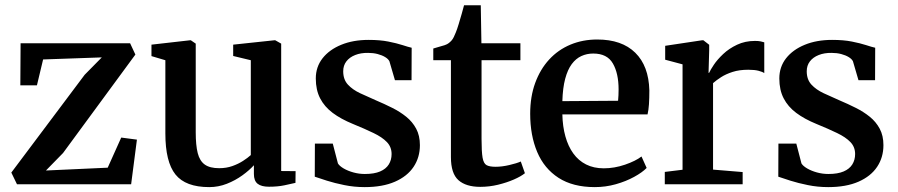

<svg xmlns="http://www.w3.org/2000/svg" viewBox="-20 -716 3490 746"><path d="M375.5 -493 147.5 -485 123.5 -384.5H59L60 -548H485.5L506 -504L225 -121.5L158.5 -53.5L398.5 -64.5L451 -181.5L512 -173.5L489.5 0H46L24 -45.5L309 -425.5Z M1025 9.5Q995.5 9.5 981 -2Q966.5 -13.5 966.5 -40V-74Q949 -54.5 921.8 -34.8Q894.5 -15 861.5 -2Q828.5 11 793 11Q701 11 661.8 -38Q622.5 -87 622.5 -197.5V-482L568.5 -498V-542.5L718 -559.5H721.5L740.5 -546.5V-201.5Q740.5 -152 748.2 -121.2Q756 -90.5 775.8 -76.5Q795.5 -62.5 831.5 -62.5Q859.5 -62.5 882.8 -70.8Q906 -79 924.2 -90.8Q942.5 -102.5 954.5 -113.5V-482L886 -498.5V-542.5L1045.5 -559.5H1049.5L1072.5 -546.5V-51.5L1128.5 -51L1128 -5.5Q1111 -1.5 1085 4Q1059 9.5 1025 9.5Z M1397 11Q1356 11 1318 3.2Q1280 -4.5 1250 -14Q1220 -23.5 1203 -29.5L1203.5 -158H1273L1293 -81Q1299 -71 1315.2 -61.5Q1331.5 -52 1353.2 -46Q1375 -40 1397.5 -40Q1434 -40 1456.8 -49.8Q1479.5 -59.5 1490.5 -77Q1501.5 -94.5 1501.5 -117.5Q1501.5 -145 1483.2 -164Q1465 -183 1431.2 -199.2Q1397.5 -215.5 1351 -234.5Q1304.5 -253.5 1272.5 -277.5Q1240.5 -301.5 1223.8 -334Q1207 -366.5 1207 -411Q1207 -456 1233.2 -489.5Q1259.5 -523 1305.8 -542Q1352 -561 1412 -561Q1456.5 -561 1489 -554.5Q1521.5 -548 1543.8 -540.8Q1566 -533.5 1579.5 -530.5L1579 -404.5H1514.5L1493 -478Q1488.5 -487 1476.5 -494.2Q1464.5 -501.5 1447.5 -506Q1430.5 -510.5 1410.5 -510.5Q1382 -511 1360 -502.2Q1338 -493.5 1325.8 -477.5Q1313.5 -461.5 1313.5 -439Q1313.5 -407 1331.8 -387.2Q1350 -367.5 1379.2 -353.8Q1408.5 -340 1441 -326Q1473 -312.5 1503.5 -297.2Q1534 -282 1558.2 -262.5Q1582.5 -243 1597 -216Q1611.5 -189 1611.5 -152Q1611.5 -104.5 1587 -67.8Q1562.5 -31 1514.5 -10Q1466.5 11 1397 11Z M1846 10Q1790.5 10 1761.2 -16Q1732 -42 1732 -105.5V-482H1663.5V-527.5Q1673.5 -531 1685.5 -534Q1697.5 -537 1707.8 -540.5Q1718 -544 1723.5 -548.5Q1730 -553.5 1734.8 -559Q1739.5 -564.5 1743.2 -572.2Q1747 -580 1751 -590Q1756 -602 1762 -621.8Q1768 -641.5 1773.8 -661.8Q1779.5 -682 1783 -695.5H1848L1850.5 -548H2002V-482H1851V-176.5Q1851 -126.5 1855 -103.5Q1859 -80.5 1870.8 -74.2Q1882.5 -68 1905.5 -68Q1930.5 -68 1959.2 -74.8Q1988 -81.5 2003.5 -88.5L2019.5 -43Q2004 -30.5 1976.5 -18.5Q1949 -6.5 1915 1.8Q1881 10 1846 10Z M2291 11Q2206 11 2150.2 -25Q2094.5 -61 2067.2 -125.5Q2040 -190 2040 -274Q2040 -340.5 2059.5 -393.8Q2079 -447 2113.8 -484.8Q2148.5 -522.5 2196.2 -542.5Q2244 -562.5 2300.5 -562.5Q2396 -562.5 2448.2 -511.2Q2500.5 -460 2503 -365Q2503 -333.5 2501.5 -311Q2500 -288.5 2496 -271.5H2165Q2166 -224.5 2176.8 -186Q2187.5 -147.5 2207.5 -119.8Q2227.5 -92 2257.2 -77Q2287 -62 2326 -62Q2367 -62 2408.5 -76.2Q2450 -90.5 2472.5 -108L2492.5 -63.5Q2475.5 -46 2444 -28.8Q2412.5 -11.5 2372.8 -0.2Q2333 11 2291 11ZM2165 -323 2381.5 -324.5Q2382.5 -334 2383 -346.2Q2383.5 -358.5 2383.5 -368.5Q2383.5 -431 2361.2 -469.5Q2339 -508 2285 -508Q2260 -508 2238.8 -498.2Q2217.5 -488.5 2201.5 -467Q2185.5 -445.5 2176 -410Q2166.5 -374.5 2165 -323Z M2563 0V-48L2632 -56.5V-466L2564.5 -484V-538L2707.5 -559.5H2713L2735.5 -542V-520.5L2733 -432.5L2735.5 -433.5Q2740 -444 2753.5 -464.2Q2767 -484.5 2789.8 -506Q2812.5 -527.5 2843.8 -542.2Q2875 -557 2913.5 -557Q2927 -557 2935.5 -555.2Q2944 -553.5 2949.5 -551.5V-432Q2942.5 -437 2927.2 -441Q2912 -445 2887.5 -445Q2852.5 -445 2826.2 -436.5Q2800 -428 2781.8 -416.2Q2763.5 -404.5 2750.5 -393V-57L2865.5 -47.5V0Z M3198 11Q3157 11 3119 3.2Q3081 -4.5 3051 -14Q3021 -23.5 3004 -29.5L3004.5 -158H3074L3094 -81Q3100 -71 3116.2 -61.5Q3132.5 -52 3154.2 -46Q3176 -40 3198.5 -40Q3235 -40 3257.8 -49.8Q3280.5 -59.5 3291.5 -77Q3302.5 -94.5 3302.5 -117.5Q3302.5 -145 3284.2 -164Q3266 -183 3232.2 -199.2Q3198.5 -215.5 3152 -234.5Q3105.5 -253.5 3073.5 -277.5Q3041.5 -301.5 3024.8 -334Q3008 -366.5 3008 -411Q3008 -456 3034.2 -489.5Q3060.5 -523 3106.8 -542Q3153 -561 3213 -561Q3257.5 -561 3290 -554.5Q3322.5 -548 3344.8 -540.8Q3367 -533.5 3380.5 -530.5L3380 -404.5H3315.5L3294 -478Q3289.5 -487 3277.5 -494.2Q3265.5 -501.5 3248.5 -506Q3231.5 -510.5 3211.5 -510.5Q3183 -511 3161 -502.2Q3139 -493.5 3126.8 -477.5Q3114.5 -461.5 3114.5 -439Q3114.5 -407 3132.8 -387.2Q3151 -367.5 3180.2 -353.8Q3209.5 -340 3242 -326Q3274 -312.5 3304.5 -297.2Q3335 -282 3359.2 -262.5Q3383.5 -243 3398 -216Q3412.5 -189 3412.5 -152Q3412.5 -104.5 3388 -67.8Q3363.5 -31 3315.5 -10Q3267.5 11 3198 11Z"/></svg>

Font: Merriweather 36pt SemiBold
Style: Regular
Weight: 600
Version: Version 2.100